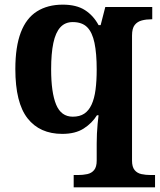

<svg xmlns="http://www.w3.org/2000/svg" viewBox="-20 -566 688 826"><path d="M297 240V187H315Q337 187 355.5 183Q374 179 385 165.5Q396 152 396 125V52Q396 31 397 9Q398 -13 400 -33.5Q402 -54 404 -70H397Q376 -36 340 -13Q304 10 248 10Q151 10 98.5 -57Q46 -124 46 -269Q46 -365 69.5 -426.5Q93 -488 139 -517Q185 -546 250 -546Q309 -546 345.5 -522.5Q382 -499 404 -458H413L433 -536H635V-483H631Q609 -483 590 -478Q571 -473 559.5 -458.5Q548 -444 548 -413V125Q548 152 559 165.5Q570 179 588.5 183Q607 187 629 187H647V240ZM293 -64Q323 -64 342.5 -77Q362 -90 374 -116Q386 -142 391 -180Q396 -218 396 -267Q396 -336 386.5 -381.5Q377 -427 355 -449Q333 -471 293 -471Q260 -471 239.5 -448.5Q219 -426 209.5 -381Q200 -336 200 -268Q200 -168 221.5 -116Q243 -64 293 -64Z"/></svg>

Font: Noto Serif Tamil
Style: Bold
Weight: 700
Designer: Indian Type Foundry, Tom Grace, and the Monotype Design Team
Foundry: Monotype Imaging Inc.
Version: Version 2.003